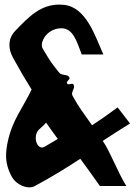

<svg xmlns="http://www.w3.org/2000/svg" viewBox="-20 -809 592 835"><path d="M165.5 -598C163 -602.2 161.9 -607.3 161.9 -613C161.9 -642.4 193.9 -686 247.5 -686C300.5 -686 315.5 -622 335.5 -572H429.5C393.5 -652 355.5 -778 257.5 -788C250.8 -788.7 244.3 -789 237.9 -789C156.6 -789 105.8 -737.1 45.5 -674C28.7 -656.1 21 -635.2 21 -613.5C21 -595.2 26.5 -576.3 36.5 -558C64.4 -506.9 91.1 -461.5 117.5 -419.5C79 -339.1 33.6 -287.3 13.5 -192C9 -170.4 6.5 -151 6.5 -132.5C6.5 -101.3 13.8 -72.5 31.5 -40C45.4 -14.6 78.1 5.8 107.1 5.8C115.8 5.8 124.1 4 131.5 0C211.3 -43 270.2 -80 329.2 -118.5C356.1 -81.8 384.4 -42.9 414.5 0H529.5C491.2 -61 458.9 -150.9 426.8 -196.2C462.6 -219.6 500.8 -244.4 545.5 -272L491.5 -342C447.7 -309.5 413.4 -285.6 380.3 -264.1C344.4 -316.5 324.5 -339 295.5 -392.5C294 -395.4 293.4 -398.2 293.4 -400.9C293.4 -411.5 302.1 -421.9 302.1 -432.4C302.1 -435.3 301.5 -438.2 299.8 -441.2C294.3 -450.7 277.2 -436.2 271.7 -445.8C265.7 -456.2 287.3 -462.8 281.8 -472.4C272.3 -488.8 249.5 -478 237.5 -493C207.5 -531 204.6 -531.7 165.5 -598ZM180.4 -275.8C197 -251.6 213.7 -228.6 231.4 -204.7C215 -194.8 196.8 -184.3 173.5 -170.6C169.7 -168.4 166 -167.4 162.5 -167.4C146.8 -167.4 135.4 -188 135.4 -208.1C135.4 -246.2 159.3 -248.7 180.4 -275.8Z"/></svg>

Font: Chromatic Etruscan
Style: Regular
Weight: 400
Version: Version 000.910